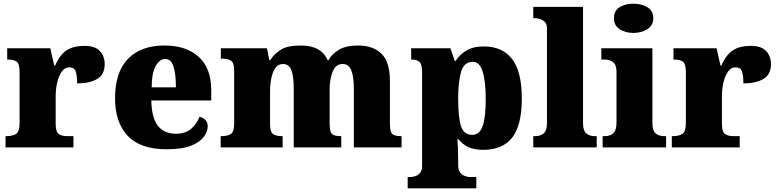

<svg xmlns="http://www.w3.org/2000/svg" viewBox="-20 -797 4203 1038"><path d="M10 0V-61H15Q49 -61 67.5 -73.5Q86 -86 86 -133V-407Q86 -451 71 -463Q56 -475 23 -475H19V-536H252L273 -443H278Q304 -502 341 -525.5Q378 -549 436 -549Q495 -549 520.5 -520.5Q546 -492 546 -450Q546 -394 505 -370Q464 -346 397 -346Q397 -387 389.5 -410Q382 -433 354 -433Q331 -433 314.5 -410.5Q298 -388 289.5 -352.5Q281 -317 281 -278V-128Q281 -84 297.5 -72.5Q314 -61 342 -61H377V0Z M881 10Q739 10 670.5 -62.5Q602 -135 602 -266Q602 -407 672 -479Q742 -551 869 -551Q987 -551 1054.5 -489.5Q1122 -428 1122 -309V-254H798Q800 -160 833.5 -117Q867 -74 931 -74Q982 -74 1012.5 -100Q1043 -126 1059 -166Q1078 -161 1090.5 -148Q1103 -135 1103 -115Q1103 -85 1081 -56Q1059 -27 1010.5 -8.5Q962 10 881 10ZM931 -325Q931 -399 917.5 -438.5Q904 -478 874 -478Q842 -478 821 -439Q800 -400 800 -325Z M1173 0V-61H1177Q1211 -61 1228.5 -73Q1246 -85 1246 -128V-417Q1246 -458 1228.5 -469Q1211 -480 1178 -480H1174V-536H1423L1436 -472H1441Q1461 -504 1497 -527.5Q1533 -551 1606 -551Q1717 -551 1751 -472H1756Q1773 -504 1811.5 -527.5Q1850 -551 1915 -551Q1998 -551 2043 -506Q2088 -461 2088 -360V-131Q2088 -85 2100.5 -73Q2113 -61 2147 -61H2151V0H1893V-317Q1893 -381 1879.5 -416Q1866 -451 1832 -451Q1795 -451 1778.5 -409.5Q1762 -368 1762 -312V-131Q1762 -85 1774.5 -73Q1787 -61 1821 -61H1825V0H1568V-317Q1568 -381 1556 -416Q1544 -451 1509 -451Q1484 -451 1469 -430Q1454 -409 1447 -375Q1440 -341 1440 -301V-125Q1440 -85 1455.5 -73Q1471 -61 1504 -61H1508V0Z M2184 221V160H2199Q2208 160 2223 156Q2238 152 2250 139Q2262 126 2262 100V-403Q2262 -450 2247.5 -462.5Q2233 -475 2208 -475H2203V-536H2415L2439 -467H2443Q2464 -501 2501 -523.5Q2538 -546 2596 -546Q2696 -546 2748.5 -478Q2801 -410 2801 -264Q2801 -119 2749 -53Q2697 13 2593 13Q2544 13 2512.5 -1.5Q2481 -16 2459 -44H2453Q2455 -19 2456 8.5Q2457 36 2457 66V96Q2457 124 2469 137.5Q2481 151 2496 155.5Q2511 160 2519 160H2555V221ZM2533 -68Q2572 -68 2589 -114.5Q2606 -161 2606 -261Q2606 -356 2589.5 -409.5Q2573 -463 2536 -463Q2489 -463 2473 -409.5Q2457 -356 2457 -264Q2457 -161 2472.5 -114.5Q2488 -68 2533 -68Z M2863 0V-61H2874Q2902 -61 2919.5 -76Q2937 -91 2937 -131V-643Q2937 -668 2924.5 -679.5Q2912 -691 2897 -695Q2882 -699 2874 -699H2863V-760H3132V-131Q3132 -91 3149.5 -76Q3167 -61 3195 -61H3206V0Z M3405 -619Q3360 -619 3329.5 -639.5Q3299 -660 3299 -698Q3299 -739 3329.5 -758Q3360 -777 3405 -777Q3448 -777 3480 -758Q3512 -739 3512 -698Q3512 -660 3480 -639.5Q3448 -619 3405 -619ZM3238 0V-61H3250Q3279 -61 3296 -77Q3313 -93 3313 -135V-409Q3313 -446 3295 -460.5Q3277 -475 3250 -475H3231V-536H3507V-131Q3507 -91 3524.5 -76Q3542 -61 3570 -61H3581V0Z M3612 0V-61H3617Q3651 -61 3669.5 -73.5Q3688 -86 3688 -133V-407Q3688 -451 3673 -463Q3658 -475 3625 -475H3621V-536H3854L3875 -443H3880Q3906 -502 3943 -525.5Q3980 -549 4038 -549Q4097 -549 4122.5 -520.5Q4148 -492 4148 -450Q4148 -394 4107 -370Q4066 -346 3999 -346Q3999 -387 3991.5 -410Q3984 -433 3956 -433Q3933 -433 3916.5 -410.5Q3900 -388 3891.5 -352.5Q3883 -317 3883 -278V-128Q3883 -84 3899.5 -72.5Q3916 -61 3944 -61H3979V0Z"/></svg>

Font: Noto Serif Ethiopic Black
Style: Regular
Weight: 900
Designer: Monotype Design Team
Foundry: Monotype Imaging Inc.
Version: Version 2.102; ttfautohint (v1.8.4.7-5d5b)